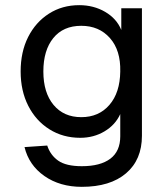

<svg xmlns="http://www.w3.org/2000/svg" viewBox="-20 -562 640 744"><path d="M297 162Q212 162 152 120Q92 78 75 8L163 2Q175 39 205.5 60.5Q236 82 297 82Q369 82 407.5 53Q446 24 446 -34V-120Q427 -78 385 -53Q343 -28 291 -28Q224 -28 171.5 -61Q119 -94 89.5 -152Q60 -210 60 -285Q60 -361 89 -418.5Q118 -476 169.5 -509Q221 -542 287 -542Q343 -542 387.5 -516Q432 -490 450 -446V-530H530V-36Q530 57 468.5 109.5Q407 162 297 162ZM295 -108Q363 -108 404 -155.5Q445 -203 446 -285Q448 -367 406 -414.5Q364 -462 295 -462Q225 -462 186.5 -414.5Q148 -367 148 -285Q148 -203 187.5 -155.5Q227 -108 295 -108Z"/></svg>

Font: Geist Mono
Style: Regular
Weight: 400
Monospace: yes
Designer: Basement.studio, Andrés Briganti, Mateo Zaragoza
Foundry: Basement.studio, Vercel, Andrés Briganti, Guido Ferreyra, Mateo Zaragoza
Version: Version 1.500; ttfautohint (v1.8.4.7-5d5b)